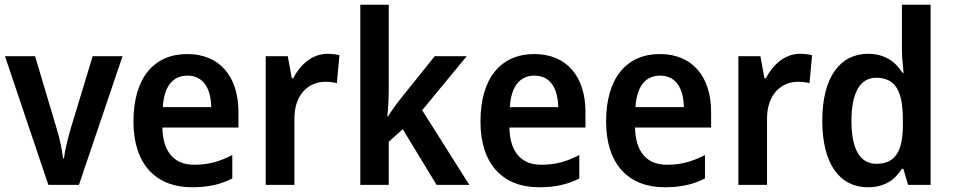

<svg xmlns="http://www.w3.org/2000/svg" viewBox="-20 -780 4019 810"><path d="M184 0H313L497 -543H371L276 -230C265 -189 253 -143 250 -112H246C242 -148 232 -195 220 -234L128 -543H1Z M770 -552C630 -552 543 -452 543 -267C543 -89 636 10 790 10C860 10 910 -2 960 -27V-126C906 -98 859 -85 799 -85C714 -85 667 -140 665 -242H986V-307C986 -458 906 -552 770 -552ZM771 -461C838 -461 870 -406 871 -328H667C672 -418 711 -461 771 -461Z M1361 -553C1296 -553 1246 -506 1217 -450H1211L1194 -543H1101V0H1222V-280C1222 -381 1281 -435 1353 -435C1369 -435 1388 -433 1401 -429L1412 -547C1397 -551 1377 -553 1361 -553Z M1620 -403V-760H1500V0H1620V-182L1679 -235L1822 0H1960L1761 -315L1949 -543H1814L1672 -366C1654 -344 1632 -313 1617 -289H1614C1618 -326 1620 -367 1620 -403Z M2234 -552C2094 -552 2007 -452 2007 -267C2007 -89 2100 10 2254 10C2324 10 2374 -2 2424 -27V-126C2370 -98 2323 -85 2263 -85C2178 -85 2131 -140 2129 -242H2450V-307C2450 -458 2370 -552 2234 -552ZM2235 -461C2302 -461 2334 -406 2335 -328H2131C2136 -418 2175 -461 2235 -461Z M2764 -552C2624 -552 2537 -452 2537 -267C2537 -89 2630 10 2784 10C2854 10 2904 -2 2954 -27V-126C2900 -98 2853 -85 2793 -85C2708 -85 2661 -140 2659 -242H2980V-307C2980 -458 2900 -552 2764 -552ZM2765 -461C2832 -461 2864 -406 2865 -328H2661C2666 -418 2705 -461 2765 -461Z M3355 -553C3290 -553 3240 -506 3211 -450H3205L3188 -543H3095V0H3216V-280C3216 -381 3275 -435 3347 -435C3363 -435 3382 -433 3395 -429L3406 -547C3391 -551 3371 -553 3355 -553Z M3641 10C3712 10 3755 -21 3785 -68H3791L3811 0H3906V-760H3785V-566C3785 -537 3790 -499 3792 -473H3787C3757 -521 3711 -553 3642 -553C3524 -553 3449 -454 3449 -271C3449 -88 3523 10 3641 10ZM3677 -89C3608 -89 3572 -151 3572 -270C3572 -386 3607 -452 3676 -452C3761 -452 3789 -391 3789 -274V-253C3789 -142 3757 -89 3677 -89Z"/></svg>

Font: Noto Sans Devanagari UI SemiCondensed SemiBold
Style: Regular
Weight: 600
Width: 4
Designer: Jelle Bosma - Monotype Design Team
Foundry: Monotype Imaging Inc.
Version: Version 2.004